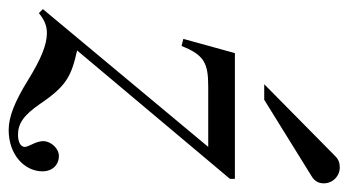

<svg xmlns="http://www.w3.org/2000/svg" viewBox="-198 -508 785 432"><g transform="rotate(90 194.0 -291.5)"><path d="M167 -494H202L373 -600C385 -607 390 -616 390 -628C390 -648 374 -664 354 -664C344 -664 336 -661 329 -654ZM380 -417V-428H97L65 -312L81 -308C101 -359 120 -368 172 -368H308L-2 4L7 13C23 0 36 -5 52 -5C78 -5 110 8 157 37C207 68 241 81 270 81C326 81 363 45 363 5C363 -17 349 -32 328 -32C312 -32 296 -15 295 2C295 10 297 18 303 30C306 36 308 41 308 45C308 54 297 60 281 60C256 60 237 48 211 10C171 -49 149 -60 91 -73Z"/></g></svg>

Font: XITS
Style: Italic
Weight: 400
Italic angle: -16.33°
Designer: MicroPress Inc., with final additions and corrections provided by Coen Hoffman, Elsevier (retired)
Version: Version 1.107